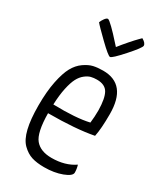

<svg xmlns="http://www.w3.org/2000/svg" viewBox="-187 -800 748 882"><g transform="rotate(30 187.0 -359.5)"><path d="M88 -693Q92 -704 100.5 -715.5Q109 -727 116 -727Q122 -727 146 -703.5Q170 -680 191 -656L212 -633Q230 -656 251 -680Q272 -704 284 -716L297 -729Q320 -716 320 -702Q320 -691 270.5 -635.5Q221 -580 211 -580Q201 -580 149.5 -630Q98 -680 88 -693ZM210 -44Q282 -44 331 -78Q337 -58 337 -39Q337 -21 296 -5.5Q255 10 202 10Q163 10 136 1.5Q109 -7 85 -30.5Q61 -54 49.5 -102Q38 -150 38 -223Q38 -297 49 -351Q60 -405 76.5 -435Q93 -465 118 -482.5Q143 -500 165 -505Q187 -510 216 -510Q342 -510 342 -352Q342 -274 333 -232Q240 -214 94 -214Q95 -112 123 -78Q151 -44 210 -44ZM212 -460Q195 -460 181 -456.5Q167 -453 151 -440.5Q135 -428 124 -407Q113 -386 105 -349Q97 -312 95 -261Q216 -258 284 -274Q288 -306 288 -341Q287 -404 271 -432Q255 -460 212 -460Z"/></g></svg>

Font: Yanone Kaffeesatz Light
Style: Regular
Weight: 300
Designer: Yanone (Cyrillic: Daniel Pouzeot)
Foundry: Yanone
Version: Version 1.003;PS 001.003;hotconv 1.0.88;makeotf.lib2.5.64775